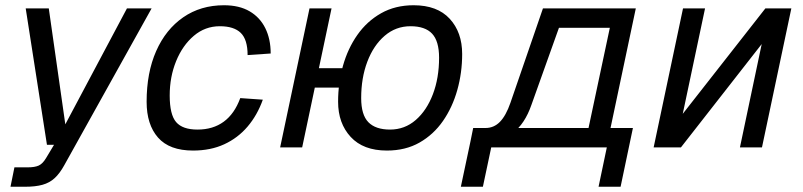

<svg xmlns="http://www.w3.org/2000/svg" viewBox="-20 -562 3061 732"><path d="M20 150 35 76H86Q113 76 128 69Q143 62 156 40L186 -10H159L78 -530H166L229 -88L464 -530H558L225 68Q208 99 188.5 117Q169 135 142 142.5Q115 150 75 150Z M716 12Q626 12 582.5 -37.5Q539 -87 539 -174Q539 -285 575.5 -367.5Q612 -450 678.5 -496Q745 -542 834 -542Q892 -542 931.5 -519Q971 -496 991.5 -454.5Q1012 -413 1012 -358L924 -352Q924 -411 898 -436.5Q872 -462 818 -462Q762 -462 719 -425.5Q676 -389 651.5 -329Q627 -269 627 -198Q627 -125 651.5 -96.5Q676 -68 733 -68Q792 -68 833 -98Q874 -128 896 -188L982 -182Q961 -123 924 -79.5Q887 -36 835 -12Q783 12 716 12Z M1048 0 1160 -530H1244L1132 0ZM1132 -228 1148 -302H1346L1330 -228ZM1455 12Q1365 12 1317 -40Q1269 -92 1269 -174Q1269 -245 1287.5 -311Q1306 -377 1342.5 -429Q1379 -481 1433 -511.5Q1487 -542 1557 -542Q1647 -542 1694.5 -490.5Q1742 -439 1742 -356Q1742 -285 1723.5 -219Q1705 -153 1669 -101Q1633 -49 1579.5 -18.5Q1526 12 1455 12ZM1467 -68Q1523 -68 1565 -104.5Q1607 -141 1630.5 -203Q1654 -265 1654 -342Q1654 -405 1627.5 -433.5Q1601 -462 1545 -462Q1489 -462 1446.5 -425.5Q1404 -389 1380.5 -327Q1357 -265 1357 -188Q1357 -124 1384.5 -96Q1412 -68 1467 -68Z M1774 -23 1784 -74H1831Q1863 -74 1886 -97.5Q1909 -121 1926 -170L2050 -530H2404L2292 0H2208L2305 -456H2111L2006 -162Q1981 -90 1936.5 -56.5Q1892 -23 1821 -23ZM1737 150 1783 -67H1867L1821 150ZM1769 0 1784 -74H2360L2345 0ZM2262 150 2309 -74H2393L2346 150Z M2472 0 2584 -530H2668L2583 -128L2898 -530H2997L2885 0H2801L2884 -394L2576 0Z"/></svg>

Font: Geist
Style: Italic
Weight: 400
Italic angle: -12°
Designer: Basement.studio, Andrés Briganti, Mateo Zaragoza
Foundry: Basement.studio, Vercel, Andrés Briganti, Guido Ferreyra, Mateo Zaragoza
Version: Version 1.500